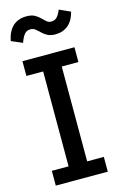

<svg xmlns="http://www.w3.org/2000/svg" viewBox="-139 -991 651 1048"><g transform="rotate(-15 186.5 -467.0)"><path d="M39.6 0V-83.5H134.3V-619.6H39.6V-703.1H333.5V-619.6H239.3V-83.5H333.5V0ZM252 -797.9Q225.1 -797.9 207.8 -807.1Q190.4 -816.4 178 -828.9Q165.5 -841.3 153.6 -850.6Q141.6 -859.9 125.5 -859.9Q104 -859.9 91.6 -844Q79.1 -828.1 68.8 -798.8L6.3 -825.7Q16.6 -878.9 46.1 -906.5Q75.7 -934.1 123.5 -934.1Q151.9 -934.1 169.2 -924.6Q186.5 -915 198.7 -902.6Q210.9 -890.1 222.2 -880.6Q233.4 -871.1 248.5 -871.1Q268.6 -871.1 281 -884.8Q293.5 -898.4 303.7 -923.8L366.2 -895.5Q354.5 -848.1 325.2 -823Q295.9 -797.9 252 -797.9Z"/></g></svg>

Font: Schibsted Grotesk Medium
Style: Regular
Weight: 500
Designer: Bakken & Baeck AS, Henrik Kongsvoll
Foundry: Schibsted ASA
Version: Version 1.100;gftools[0.9.25]